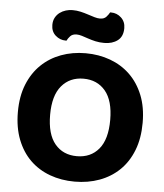

<svg xmlns="http://www.w3.org/2000/svg" viewBox="-58 -888 815 955"><g transform="rotate(5 350.0 -410.0)"><path d="M662 -304Q662 -226 638.5 -166Q615 -106 573 -65.5Q531 -25 474 -4Q417 17 350 17Q283 17 226 -4Q169 -25 127.5 -65.5Q86 -106 62.5 -166Q39 -226 39 -304Q39 -382 63 -441.5Q87 -501 129 -541.5Q171 -582 227.5 -603Q284 -624 350 -624Q416 -624 473 -603Q530 -582 572 -541.5Q614 -501 638 -441.5Q662 -382 662 -304ZM500 -304Q500 -400 459.5 -448.5Q419 -497 350 -497Q282 -497 241 -448.5Q200 -400 200 -304Q200 -207 240.5 -158.5Q281 -110 350 -110Q419 -110 459.5 -158.5Q500 -207 500 -304ZM266 -832Q287 -832 306.5 -827.5Q326 -823 344 -817Q362 -811 377.5 -806.5Q393 -802 405 -802Q426 -802 437 -814.5Q448 -827 453 -837H458Q487 -837 508.5 -817Q530 -797 530 -765Q530 -723 503.5 -703Q477 -683 437 -683Q413 -683 393 -687.5Q373 -692 355.5 -698Q338 -704 323.5 -708.5Q309 -713 297 -713Q276 -713 265 -701Q254 -689 249 -678H245Q216 -678 194 -697.5Q172 -717 172 -750Q172 -771 180.5 -786.5Q189 -802 202.5 -812Q216 -822 232.5 -827Q249 -832 266 -832Z"/></g></svg>

Font: Baloo Da 2
Style: Bold
Weight: 700
Designer: Noopur Datye, Sulekha Rajkumar and Ek Type
Foundry: Ek Type
Version: Version 1.640;hotconv 1.0.111;makeotfexe 2.5.65597; ttfautoh